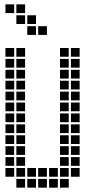

<svg xmlns="http://www.w3.org/2000/svg" viewBox="-20 -865 440 880"><path d="M5 -645V-605H45V-645ZM5 -595V-555H45V-595ZM5 -545V-505H45V-545ZM5 -495V-455H45V-495ZM5 -445V-405H45V-445ZM5 -395V-355H45V-395ZM5 -345V-305H45V-345ZM5 -295V-255H45V-295ZM5 -245V-205H45V-245ZM5 -195V-155H45V-195ZM5 -145V-105H45V-145ZM5 -95V-55H45V-95ZM55 -645V-605H95V-645ZM55 -595V-555H95V-595ZM55 -545V-505H95V-545ZM55 -495V-455H95V-495ZM55 -445V-405H95V-445ZM55 -395V-355H95V-395ZM55 -345V-305H95V-345ZM55 -295V-255H95V-295ZM55 -245V-205H95V-245ZM55 -195V-155H95V-195ZM55 -145V-105H95V-145ZM55 -95V-55H95V-95ZM55 -45V-5H95V-45ZM105 -95V-55H145V-95ZM155 -95V-55H195V-95ZM205 -95V-55H245V-95ZM205 -45V-5H245V-45ZM155 -45V-5H195V-45ZM105 -45V-5H145V-45ZM255 -45V-5H295V-45ZM255 -95V-55H295V-95ZM255 -145V-105H295V-145ZM255 -195V-155H295V-195ZM255 -245V-205H295V-245ZM255 -295V-255H295V-295ZM255 -345V-305H295V-345ZM255 -395V-355H295V-395ZM255 -445V-405H295V-445ZM255 -495V-455H295V-495ZM255 -545V-505H295V-545ZM255 -595V-555H295V-595ZM255 -645V-605H295V-645ZM305 -645V-605H345V-645ZM305 -595V-555H345V-595ZM305 -545V-505H345V-545ZM305 -495V-455H345V-495ZM305 -445V-405H345V-445ZM305 -395V-355H345V-395ZM305 -345V-305H345V-345ZM305 -295V-255H345V-295ZM305 -245V-205H345V-245ZM305 -195V-155H345V-195ZM305 -145V-105H345V-145ZM305 -95V-55H345V-95ZM155 -745V-705H195V-745ZM105 -795V-755H145V-795ZM55 -845V-805H95V-845ZM5 -845V-805H45V-845ZM55 -795V-755H95V-795ZM105 -745V-705H145V-745Z"/></svg>

Font: Nose Transport 13 Square
Style: Regular
Weight: 400
Designer: Nico Rohrbach
Foundry: Nose
Version: Version 1.400;Glyphs 3.2.3 (3260)